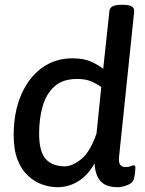

<svg xmlns="http://www.w3.org/2000/svg" viewBox="-20 -773 605 800"><path d="M220 7Q189 7 157 -4Q125 -15 97.5 -40Q70 -65 53.5 -106.5Q37 -148 37 -210Q37 -304 67.5 -376Q98 -448 153 -489Q208 -530 282 -530Q330 -530 361 -515.5Q392 -501 410 -486L436 -728Q439 -753 484 -753H495Q542 -753 539 -724L476 -119Q471 -77 503 -77Q516 -77 524.5 -80.5Q533 -84 537 -84Q544 -84 544 -75Q544 -73 543.5 -62Q543 -51 539 -32Q535 -11 511.5 -2Q488 7 471 7Q422 7 399.5 -17.5Q377 -42 374 -92Q345 -41 305 -17Q265 7 220 7ZM250 -80Q281 -80 318 -109.5Q355 -139 382 -216L402 -410Q388 -421 363.5 -432.5Q339 -444 301 -444Q241 -444 206.5 -412.5Q172 -381 157.5 -329.5Q143 -278 143 -217Q143 -141 170.5 -110.5Q198 -80 250 -80Z"/></svg>

Font: Asap Medium
Style: Italic
Weight: 500
Italic angle: -6°
Designer: Pablo Cosgaya
Foundry: Omnibus-Type
Version: Version 3.001; ttfautohint (v1.8.3)